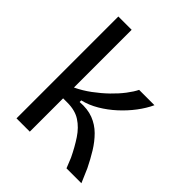

<svg xmlns="http://www.w3.org/2000/svg" viewBox="-196 -813 929 929"><g transform="rotate(45 268.5 -348.5)"><path d="M73 0V-697H164V-302Q204 -321 240.5 -348Q277 -375 308 -405Q339 -435 361.5 -464.5Q384 -494 395 -517H500Q483 -480 455 -443Q427 -406 391.5 -373.5Q356 -341 315.5 -317Q275 -293 233 -283V-272Q285 -276 323.5 -261Q362 -246 391 -217Q420 -188 443 -150.5Q466 -113 486 -72L517 0H415L394 -52Q370 -102 343.5 -142Q317 -182 281.5 -205Q246 -228 193 -228H164V0Z"/></g></svg>

Font: Bricolage Grotesque 28pt
Style: Regular
Weight: 400
Version: Version 1.001;gftools[0.9.33.dev8+g029e19f]